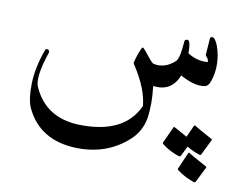

<svg xmlns="http://www.w3.org/2000/svg" viewBox="-73 -477 1138 872"><g transform="rotate(10 496.0 -41.5)"><path d="M829 -363Q830 -373 837 -373Q846 -373 852 -365Q868 -343 877 -297Q889 -225 865 -167Q858 -151 844 -148Q799 -139 730 -177Q698 -96 613 -108Q618 -65 618 -28.5Q618 8 613 40Q603 101 557 144Q460 233 320 230Q148 226 83 87Q66 47 68 -25Q70 -98 101 -183Q103 -189 109 -189Q115 -189 118 -185Q122 -180 120 -174Q79 -53 99 -11Q158 119 311 124Q519 130 583 -10Q576 -88 514 -184Q506 -194 508 -200Q514 -223 520.5 -240.5Q527 -258 532 -268Q535 -274 541 -269Q543 -267 550 -259Q557 -251 568 -237Q590 -208 598 -207Q651 -196 696 -238Q712 -254 717 -330Q717 -337 723 -340Q729 -343 734 -340Q745 -333 745 -282Q789 -253 839 -258Q836 -274 830 -279Q823 -285 824 -291ZM791 184Q789 187 783 186Q762 179 742.5 169Q723 159 705 145Q700 141 702 136L737 60Q738 57 746 62Q750 64 763.5 71.5Q777 79 802 93L827 38Q829 33 837 39Q841 42 860.5 53Q880 64 915 83Q920 86 917 89L881 162Q879 165 874 163Q873 163 873 163Q858 158 843.5 151.5Q829 145 815 136ZM878 288Q876 291 870 290Q850 283 830 273Q810 263 792 249Q787 245 790 240L823 164Q825 160 833 166Q838 169 857 180Q876 191 911 210Q917 213 914 216Z"/></g></svg>

Font: Amiri
Style: Italic
Weight: 400
Italic angle: 10°
Designer: Khaled Hosny
Version: Version 0.113